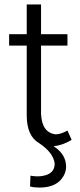

<svg xmlns="http://www.w3.org/2000/svg" viewBox="-20 -640 354 852"><path d="M155.3 192.4Q232.4 192.4 261.7 141.6Q273.4 121.1 273.4 98.6Q272.5 43.9 217.8 8.8Q258.8 4.9 297.9 -19.5L279.3 -60.5Q249 -43.9 226.6 -43.9Q165 -51.8 162.1 -136.7V-437.5H279.3V-488.3H162.1V-620.1H98.6V-488.3H20.5V-437.5H98.6V-125Q99.6 -36.1 153.3 -4.9Q216.8 37.1 222.7 85.9Q222.7 131.8 168.9 140.6Q158.2 142.6 146.5 142.6Q131.8 142.6 115.2 139.6L113.3 187.5Q131.8 192.4 155.3 192.4Z"/></svg>

Font: Yaldevi Colombo
Style: Regular
Weight: 400
Designer: Sol Matas, Denzil Rajitha, Kosala Senevirathne and Pathum Egodawatta
Foundry: Mooniak
Version: Version 1.020 ; ttfautohint (v1.6)